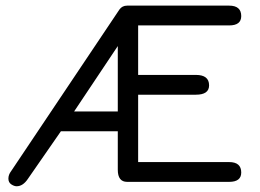

<svg xmlns="http://www.w3.org/2000/svg" viewBox="-20 -646 923 682"><path d="M470.7 -309.6V-70.3H793.9Q836.9 -70.3 836.9 -33.2Q836.9 0 793.9 0H431.6Q398.4 0 398.4 -43V-179.7H196.3L79.1 -10.7Q61.5 15.6 39.1 15.6Q30.3 15.6 20 8.8Q9.8 2 9.8 -11.7Q9.8 -25.4 19.5 -38.1L404.3 -612.3Q414.1 -626 431.6 -626H793.9Q836.9 -626 836.9 -588.9Q836.9 -555.7 793.9 -555.7H470.7V-379.9H675.8Q722.7 -379.9 722.7 -342.8Q722.7 -309.6 675.8 -309.6ZM398.4 -482.4 243.2 -250H398.4Z"/></svg>

Font: Jura
Style: DemiBold
Weight: 600
Version: Version 2.5